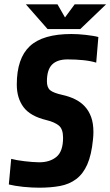

<svg xmlns="http://www.w3.org/2000/svg" viewBox="-20 -865 513 892"><path d="M247 -845 282 -784 327 -845H473L353 -730H201L100 -845ZM414 -252Q414 -244 413.5 -235Q413 -226 412 -217Q405 -145 385.5 -101Q366 -57 334 -33Q302 -9 259 -1Q216 7 162 7Q146 7 126.5 6Q107 5 87.5 3Q68 1 50.5 -2Q33 -5 21 -8L32 -127Q43 -124 59.5 -121Q76 -118 94 -116Q112 -114 130 -112.5Q148 -111 162 -111Q212 -111 242.5 -136.5Q273 -162 273 -225Q273 -266 253 -282Q233 -298 196 -307Q121 -325 89.5 -367Q58 -409 58 -472Q58 -594 118.5 -650.5Q179 -707 312 -707Q326 -707 343.5 -706Q361 -705 378 -703Q395 -701 411 -698.5Q427 -696 437 -693L427 -574Q401 -582 366.5 -585.5Q332 -589 294 -589Q246 -589 222 -565Q198 -541 198 -487Q198 -458 213.5 -445.5Q229 -433 270 -424Q302 -417 328.5 -404Q355 -391 374 -370.5Q393 -350 403.5 -321Q414 -292 414 -252Z"/></svg>

Font: Share
Style: Bold Italic
Weight: 700
Designer: Ralph du Carrois
Version: Version 1.002